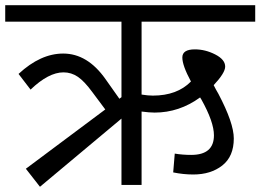

<svg xmlns="http://www.w3.org/2000/svg" viewBox="-39 -708 997 735"><path d="M503 -625V-346Q527 -342 546 -342Q639 -342 692 -396Q659 -457 659 -488Q659 -519 707 -519Q747 -519 785 -499.5Q823 -480 823 -453Q823 -429 779 -382Q788 -364 797 -349Q856 -237 856 -178Q856 -109 812 -74.5Q768 -40 701 -40Q663 -40 624 -48L630 -120Q660 -115 693 -115Q780 -115 780 -190Q780 -241 732 -327Q731 -328 729.5 -331Q728 -334 727 -335Q647 -277 553 -277Q533 -277 503 -281V0H426V-254L114 7L60 -62L364 -289L314 -356Q284 -397 259 -414Q234 -431 204 -431Q147 -431 78 -365L32 -425Q116 -503 203 -503Q296 -503 365 -405L418 -330L426 -336V-625H-19V-688H938V-625Z"/></svg>

Font: FiraGO Book
Style: Regular
Weight: 350
Designer: bBox Type
Foundry: bBox Type GmbH
Version: Version 1.001;PS 001.001;hotconv 1.0.88;makeotf.lib2.5.64775